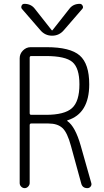

<svg xmlns="http://www.w3.org/2000/svg" viewBox="-20 -975 540 995"><path d="M188.5 -819.3 93.8 -928.7Q87.9 -935.5 91.8 -945.3Q95.7 -955.1 106.4 -955.1Q141.6 -955.1 161.1 -928.7L248 -818.4Q249 -817.4 250 -817.4L252 -818.4L338.9 -928.7Q358.4 -955.1 393.6 -955.1Q403.3 -955.1 408.2 -945.3Q413.1 -935.5 406.2 -928.7L311.5 -819.3Q287.1 -790 250 -790Q212.9 -790 188.5 -819.3ZM133.8 -675.8V-388.7Q133.8 -379.9 141.6 -379.9H217.8Q314.5 -379.9 353 -414.6Q391.6 -449.2 391.6 -538.1Q391.6 -622.1 355.5 -653.3Q319.3 -684.6 217.8 -684.6H141.6Q133.8 -684.6 133.8 -675.8ZM82 -26.4V-672.9Q82 -696.3 99.1 -713.4Q116.2 -730.5 138.7 -730.5H221.7Q343.8 -730.5 393.1 -687.5Q442.4 -644.5 442.4 -538.1Q442.4 -386.7 330.1 -351.6Q328.1 -351.6 328.1 -349.6Q328.1 -347.7 329.1 -347.7Q370.1 -319.3 398.4 -219.7L453.1 -26.4Q456.1 -16.6 449.7 -8.3Q443.4 0 432.6 0Q406.2 0 400.4 -26.4L347.7 -218.8Q329.1 -288.1 303.7 -311.5Q278.3 -335 231.4 -335H141.6Q133.8 -335 133.8 -326.2V-26.4Q133.8 -16.6 126 -8.3Q118.2 0 107.9 0Q97.7 0 89.8 -7.8Q82 -15.6 82 -26.4Z"/></svg>

Font: Rounded Mgen+ 2m light
Style: Regular
Weight: 200
Designer: [Source Han Sans]
Ryoko NISHIZUKA  (kana & ideographs); Paul D. Hunt (Latin, Greek & Cyrillic); Wenlong ZHANG  (bopomofo
Version: Version 1.059.20150602